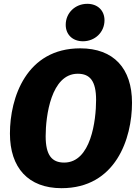

<svg xmlns="http://www.w3.org/2000/svg" viewBox="-20 -966 719 1005"><path d="M414 -750C477 -750 527 -797 527 -860C527 -910 492 -946 437 -946C374 -946 324 -899 324 -836C324 -786 359 -750 414 -750ZM400 -713C118 -713 32 -455 32 -267C32 -88 128 19 302 19C586 19 671 -241 671 -428C671 -608 575 -713 400 -713ZM387 -580C451 -580 483 -542 483 -443C483 -335 456 -115 316 -115C252 -115 219 -153 219 -253C219 -358 247 -580 387 -580Z"/></svg>

Font: Fira Sans ExtraBold
Style: Italic
Weight: 800
Italic angle: -8°
Designer: bBox Type GmbH & Carrois Corporate GbR & Edenspiekermann AG
Foundry: bBox Type GmbH & Carrois Corporate GbR & Edenspiekermann AG
Version: Version 4.301;PS 004.301;hotconv 1.0.88;makeotf.lib2.5.64775